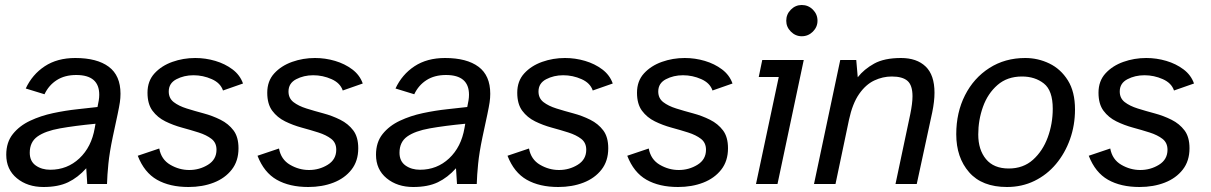

<svg xmlns="http://www.w3.org/2000/svg" viewBox="-20 -736 4844 768"><path d="M154 12Q90 12 47.5 -23Q5 -58 5 -117Q5 -167 31.5 -200Q58 -233 100.5 -253Q143 -273 192.5 -283.5Q242 -294 289 -299Q336 -304 370 -308Q373 -322 375 -334Q377 -346 377 -357Q377 -436 285 -436Q239 -436 207 -415.5Q175 -395 158 -359L83 -382Q109 -438 159 -471Q209 -504 281 -504Q368 -504 415 -469Q462 -434 462 -361Q462 -344 459.5 -327Q457 -310 450.5 -279Q444 -248 431 -188Q418 -126 413.5 -80.5Q409 -35 408 0H329L325 -63Q292 -26 252.5 -7Q213 12 154 12ZM181 -57Q249 -57 297.5 -102.5Q346 -148 359 -224L362 -241Q279 -233 220 -222.5Q161 -212 130 -190Q99 -168 99 -125Q99 -91 123 -74Q147 -57 181 -57Z M734 12Q659 12 608 -17Q557 -46 531 -113L617 -142Q625 -98 661 -77Q697 -56 737 -56Q778 -56 812 -77Q846 -98 846 -137Q846 -165 826 -180.5Q806 -196 774.5 -206Q743 -216 708 -225.5Q673 -235 641.5 -250.5Q610 -266 590 -293Q570 -320 570 -365Q570 -412 598 -442.5Q626 -473 669.5 -488.5Q713 -504 761 -504Q802 -504 841 -492.5Q880 -481 910 -458.5Q940 -436 952 -402L872 -374Q862 -404 827 -419.5Q792 -435 754 -435Q716 -435 685.5 -419Q655 -403 655 -370Q655 -343 675 -327.5Q695 -312 727 -302Q759 -292 794.5 -282.5Q830 -273 862 -257Q894 -241 914 -214.5Q934 -188 934 -143Q934 -92 907 -57.5Q880 -23 835 -5.5Q790 12 734 12Z M1213 12Q1138 12 1087 -17Q1036 -46 1010 -113L1096 -142Q1104 -98 1140 -77Q1176 -56 1216 -56Q1257 -56 1291 -77Q1325 -98 1325 -137Q1325 -165 1305 -180.5Q1285 -196 1253.5 -206Q1222 -216 1187 -225.5Q1152 -235 1120.5 -250.5Q1089 -266 1069 -293Q1049 -320 1049 -365Q1049 -412 1077 -442.5Q1105 -473 1148.5 -488.5Q1192 -504 1240 -504Q1281 -504 1320 -492.5Q1359 -481 1389 -458.5Q1419 -436 1431 -402L1351 -374Q1341 -404 1306 -419.5Q1271 -435 1233 -435Q1195 -435 1164.5 -419Q1134 -403 1134 -370Q1134 -343 1154 -327.5Q1174 -312 1206 -302Q1238 -292 1273.5 -282.5Q1309 -273 1341 -257Q1373 -241 1393 -214.5Q1413 -188 1413 -143Q1413 -92 1386 -57.5Q1359 -23 1314 -5.5Q1269 12 1213 12Z M1633 12Q1569 12 1526.5 -23Q1484 -58 1484 -117Q1484 -167 1510.5 -200Q1537 -233 1579.5 -253Q1622 -273 1671.5 -283.5Q1721 -294 1768 -299Q1815 -304 1849 -308Q1852 -322 1854 -334Q1856 -346 1856 -357Q1856 -436 1764 -436Q1718 -436 1686 -415.5Q1654 -395 1637 -359L1562 -382Q1588 -438 1638 -471Q1688 -504 1760 -504Q1847 -504 1894 -469Q1941 -434 1941 -361Q1941 -344 1938.5 -327Q1936 -310 1929.5 -279Q1923 -248 1910 -188Q1897 -126 1892.5 -80.5Q1888 -35 1887 0H1808L1804 -63Q1771 -26 1731.5 -7Q1692 12 1633 12ZM1660 -57Q1728 -57 1776.5 -102.5Q1825 -148 1838 -224L1841 -241Q1758 -233 1699 -222.5Q1640 -212 1609 -190Q1578 -168 1578 -125Q1578 -91 1602 -74Q1626 -57 1660 -57Z M2213 12Q2138 12 2087 -17Q2036 -46 2010 -113L2096 -142Q2104 -98 2140 -77Q2176 -56 2216 -56Q2257 -56 2291 -77Q2325 -98 2325 -137Q2325 -165 2305 -180.5Q2285 -196 2253.5 -206Q2222 -216 2187 -225.5Q2152 -235 2120.5 -250.5Q2089 -266 2069 -293Q2049 -320 2049 -365Q2049 -412 2077 -442.5Q2105 -473 2148.5 -488.5Q2192 -504 2240 -504Q2281 -504 2320 -492.5Q2359 -481 2389 -458.5Q2419 -436 2431 -402L2351 -374Q2341 -404 2306 -419.5Q2271 -435 2233 -435Q2195 -435 2164.5 -419Q2134 -403 2134 -370Q2134 -343 2154 -327.5Q2174 -312 2206 -302Q2238 -292 2273.5 -282.5Q2309 -273 2341 -257Q2373 -241 2393 -214.5Q2413 -188 2413 -143Q2413 -92 2386 -57.5Q2359 -23 2314 -5.5Q2269 12 2213 12Z M2692 12Q2617 12 2566 -17Q2515 -46 2489 -113L2575 -142Q2583 -98 2619 -77Q2655 -56 2695 -56Q2736 -56 2770 -77Q2804 -98 2804 -137Q2804 -165 2784 -180.5Q2764 -196 2732.5 -206Q2701 -216 2666 -225.5Q2631 -235 2599.5 -250.5Q2568 -266 2548 -293Q2528 -320 2528 -365Q2528 -412 2556 -442.5Q2584 -473 2627.5 -488.5Q2671 -504 2719 -504Q2760 -504 2799 -492.5Q2838 -481 2868 -458.5Q2898 -436 2910 -402L2830 -374Q2820 -404 2785 -419.5Q2750 -435 2712 -435Q2674 -435 2643.5 -419Q2613 -403 2613 -370Q2613 -343 2633 -327.5Q2653 -312 2685 -302Q2717 -292 2752.5 -282.5Q2788 -273 2820 -257Q2852 -241 2872 -214.5Q2892 -188 2892 -143Q2892 -92 2865 -57.5Q2838 -23 2793 -5.5Q2748 12 2692 12Z M3187 -591Q3162 -591 3143.5 -609.5Q3125 -628 3125 -653Q3125 -679 3143.5 -697.5Q3162 -716 3187 -716Q3213 -716 3231.5 -697.5Q3250 -679 3250 -653Q3250 -628 3231.5 -609.5Q3213 -591 3187 -591ZM3004 0 3095 -428H3015L3029 -496H3195L3090 0Z M3236 0 3341 -496H3405L3411 -427Q3436 -459 3476.5 -481.5Q3517 -504 3584 -504Q3647 -504 3682.5 -470Q3718 -436 3718 -365Q3718 -331 3709 -287L3647 0H3562L3621 -279Q3630 -323 3630 -351Q3630 -395 3610 -412.5Q3590 -430 3547 -430Q3511 -430 3477 -414Q3443 -398 3416.5 -360Q3390 -322 3376 -257L3322 0Z M4008 12Q3908 12 3856.5 -47Q3805 -106 3805 -199Q3805 -286 3840 -355Q3875 -424 3937.5 -464Q4000 -504 4081 -504Q4132 -504 4177.5 -482Q4223 -460 4251.5 -414.5Q4280 -369 4280 -298Q4280 -235 4260 -179Q4240 -123 4204 -80Q4168 -37 4118 -12.5Q4068 12 4008 12ZM4015 -62Q4073 -62 4112 -97Q4151 -132 4171 -186.5Q4191 -241 4191 -301Q4191 -374 4155.5 -402Q4120 -430 4068 -430Q4009 -430 3970 -396Q3931 -362 3912 -309Q3893 -256 3893 -198Q3893 -137 3924 -99.5Q3955 -62 4015 -62Z M4538 12Q4463 12 4412 -17Q4361 -46 4335 -113L4421 -142Q4429 -98 4465 -77Q4501 -56 4541 -56Q4582 -56 4616 -77Q4650 -98 4650 -137Q4650 -165 4630 -180.5Q4610 -196 4578.5 -206Q4547 -216 4512 -225.5Q4477 -235 4445.5 -250.5Q4414 -266 4394 -293Q4374 -320 4374 -365Q4374 -412 4402 -442.5Q4430 -473 4473.5 -488.5Q4517 -504 4565 -504Q4606 -504 4645 -492.5Q4684 -481 4714 -458.5Q4744 -436 4756 -402L4676 -374Q4666 -404 4631 -419.5Q4596 -435 4558 -435Q4520 -435 4489.5 -419Q4459 -403 4459 -370Q4459 -343 4479 -327.5Q4499 -312 4531 -302Q4563 -292 4598.5 -282.5Q4634 -273 4666 -257Q4698 -241 4718 -214.5Q4738 -188 4738 -143Q4738 -92 4711 -57.5Q4684 -23 4639 -5.5Q4594 12 4538 12Z"/></svg>

Font: Atkinson Hyperlegible
Style: Italic
Weight: 400
Italic angle: -12°
Designer: Elliott Scott, Megan Eiswerth, Linus Boman, Theodore Petrosky
Foundry: Braille Institute
Version: Version 1.006; ttfautohint (v1.8.3)